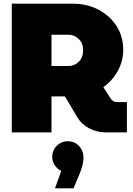

<svg xmlns="http://www.w3.org/2000/svg" viewBox="-20 -720 725 1044"><path d="M44 0V-700H376Q452 -700 514 -668Q576 -636 613 -579.5Q650 -523 650 -449Q650 -388 620.5 -334.5Q591 -281 542 -246L581 -185Q588 -175 596 -170Q604 -165 620 -165H670V0H558Q505 0 463.5 -23Q422 -46 400 -83L333 -196H260V0ZM260 -361H354Q384 -361 408 -384Q432 -407 432 -447Q432 -485 408 -508Q384 -531 354 -531H260ZM279 304 313 209Q291 199 277.5 178Q264 157 264 135Q264 97 289 72.5Q314 48 347 48Q386 48 410 74Q434 100 434 137Q434 174 414 222L380 304Z"/></svg>

Font: MuseoModerno Black
Style: Regular
Weight: 900
Designer: Pablo Cosgaya, Héctor Gatti, Marcela Romero, and the Authors of The MuseoModerno Project.
Foundry: Omnibus-Type Team
Version: Version 1.001